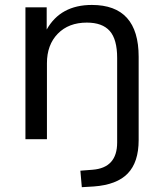

<svg xmlns="http://www.w3.org/2000/svg" viewBox="-20 -569 668 785"><path d="M314.5 196.3 308.6 128.9 358.4 125Q459 117.2 459 13.7V-332Q459 -408.2 428.7 -442.4Q398.4 -476.6 335 -476.6Q260.7 -476.6 216.3 -431.2Q171.9 -385.7 171.9 -310.5V0H84V-539.1H170.9V-448.2Q227.5 -548.8 355.5 -548.8Q546.9 -548.8 546.9 -336.9V3.9Q546.9 93.8 502.4 140.1Q458 186.5 363.3 193.4Z"/></svg>

Font: Min Sans
Style: Regular
Weight: 400
Designer: Jinseong-Kim, NotoSansCJK, Nunito
Foundry: Jinseong-Kim
Version: Version 1.400;Glyphs 3.1.2 (3151)